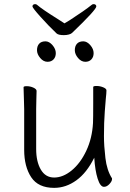

<svg xmlns="http://www.w3.org/2000/svg" viewBox="-20 -896 630 929"><path d="M492 -419Q491 -409 487 -356.5Q483 -304 483 -237Q483 -191 490 -131.5Q497 -72 522 -33Q522 -32 522 -29Q522 -19 509.5 -5.5Q497 8 483 8Q465 8 452.5 -31.5Q440 -71 436 -133Q400 -60 349.5 -23.5Q299 13 242 13Q165 13 131 -38.5Q97 -90 97 -171V-368L96 -406L94 -474Q94 -479 109 -479Q126 -479 141.5 -472Q157 -465 157 -456Q157 -435 156 -419L155 -368V-175Q155 -114 177.5 -75.5Q200 -37 242 -37Q285 -37 327 -71.5Q369 -106 397.5 -166.5Q426 -227 430 -301Q431 -322 431 -395V-475Q431 -480 447 -480Q464 -480 479.5 -473.5Q495 -467 495 -459V-457Q495 -445 492 -419ZM342 -653Q342 -673 352.5 -684.5Q363 -696 383 -696Q401 -696 417 -677.5Q433 -659 433 -639Q433 -620 422 -608.5Q411 -597 393 -597Q373 -597 357.5 -615.5Q342 -634 342 -653ZM200 -696Q218 -696 234 -677.5Q250 -659 250 -639Q250 -620 239 -608.5Q228 -597 210 -597Q190 -597 174.5 -615.5Q159 -634 159 -653Q159 -673 169.5 -684.5Q180 -696 200 -696ZM317 -798Q391 -846 423 -872Q427 -876 433 -876Q439 -876 442.5 -873Q446 -870 446 -865Q446 -849 329 -737Q324 -732 313 -729Q302 -726 289 -726Q263 -726 254 -734Q216 -770 176.5 -814Q137 -858 137 -865Q137 -870 140.5 -873Q144 -876 150 -876Q156 -876 160 -872Q184 -851 261 -803L292 -783Q314 -797 317 -798Z"/></svg>

Font: JyunsaiKaai Light
Style: Regular
Weight: 300
Designer: Fontworks Inc.
Version: Version 0.030;April 7, 2024;FontCreator 14.0.0.2901 64-bit